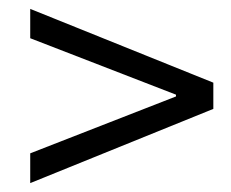

<svg xmlns="http://www.w3.org/2000/svg" viewBox="-20 -546 520 432"><path d="M48 -201V-134L460 -301V-360L48 -526V-460L376 -333V-329Z"/></svg>

Font: Cambridge Sans Italic
Style: Regular
Weight: 400
Italic angle: -11°
Version: Version 2.000;PS 002.000;hotconv 1.0.88;makeotf.lib2.5.64775